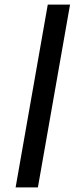

<svg xmlns="http://www.w3.org/2000/svg" viewBox="-20 -749 350 836"><path d="M48 67 188 -729H285L145 67Z"/></svg>

Font: Hubot Sans Medium
Style: Italic
Weight: 500
Italic angle: -10°
Designer: Deni Anggara
Foundry: GitHub
Version: Version 1.001; ttfautohint (v1.8.4.7-5d5b);gftools[0.9.31]